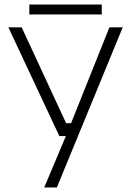

<svg xmlns="http://www.w3.org/2000/svg" viewBox="-20 -644 581 851"><path d="M110 -580V-624H431V-580ZM176 187 272 -41H243L17 -523H76L273 -98H295L465 -523H524L232 187Z"/></svg>

Font: Tomorrow Light
Style: Regular
Weight: 300
Designer: Tony de Marco, Monica Rizzolli
Foundry: Just in Type
Version: Version 2.002